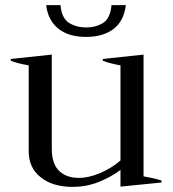

<svg xmlns="http://www.w3.org/2000/svg" viewBox="-20 -719 673 749"><path d="M209 -606C236 -585 272 -575 316 -575C359 -575 395 -585 423 -606C450 -627 466 -658 471 -699C471 -699 415 -699 415 -699C412 -665 401 -642 383 -630C364 -618 342 -612 316 -612C290 -612 268 -618 249 -630C230 -642 219 -665 216 -699C216 -699 160 -699 160 -699C165 -658 182 -627 209 -606ZM610 -15C583 -23 559 -28 540 -31C540 -31 540 -506 540 -506C540 -506 381 -489 381 -489C381 -489 381 -482 381 -482C399 -475 422 -469 450 -464C450 -464 450 -93 450 -93C427 -73 401 -57 371 -44C340 -31 313 -25 288 -25C255 -25 230 -34 211 -52C192 -70 182 -99 182 -139C182 -139 182 -506 182 -506C182 -506 22 -489 22 -489C22 -489 22 -482 22 -482C39 -475 63 -469 92 -464C92 -464 92 -129 92 -129C92 -86 107 -53 138 -28C169 -3 210 10 263 10C298 10 332 4 365 -9C397 -22 425 -37 450 -56C450 -56 450 9 450 9C450 9 610 -7 610 -7C610 -7 610 -15 610 -15Z"/></svg>

Font: BUSH 25 TRIRONG
Style: Regular
Weight: 400
Designer: Katatrad Team
Foundry: CadsonDemak